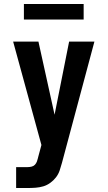

<svg xmlns="http://www.w3.org/2000/svg" viewBox="-20 -944 540 964"><path d="M61 0V-105H119Q129 -105 139 -107.5Q149 -110 155.5 -117Q162 -124 165.5 -133.5Q169 -143 171 -152V-153L188 -216L46 -735H173L254 -368L327 -735H454L291 -126Q286 -107 279.5 -88Q273 -69 261 -53.5Q249 -38 232.5 -26Q216 -14 197.5 -8.5Q179 -3 159 -1.5Q139 0 119 0ZM100 -846V-924H400V-846Z"/></svg>

Font: Iosevka SS18 Extrabold
Style: Regular
Weight: 800
Monospace: yes
Designer: Belleve Invis
Foundry: Belleve Invis
Version: Version 25.1.1; ttfautohint (v1.8.4)